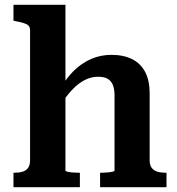

<svg xmlns="http://www.w3.org/2000/svg" viewBox="-20 -778 734 798"><path d="M252 -758V-69Q252 -66 261.5 -64Q271 -62 284 -61Q297 -60 308 -60H312V0H36V-60H39Q59 -60 74 -64.5Q89 -69 97 -80.5Q105 -92 105 -112V-652Q105 -665 98.5 -671.5Q92 -678 79 -682Q66 -686 45 -690L36 -692V-758ZM672 0H396V-60H399Q410 -60 423.5 -61Q437 -62 446.5 -64Q456 -66 456 -69V-382Q456 -408 449 -425Q442 -442 427.5 -450.5Q413 -459 387 -459Q360 -459 333.5 -446Q307 -433 281.5 -406.5Q256 -380 230 -340L231 -410Q256 -454 288 -485Q320 -516 359 -533Q398 -550 443 -550Q494 -550 529.5 -532Q565 -514 583.5 -478.5Q602 -443 602 -390V-112Q602 -92 610.5 -80.5Q619 -69 634 -64.5Q649 -60 669 -60H672Z"/></svg>

Font: Roboto Serif SemiBold
Style: Regular
Weight: 600
Designer: Greg Gazdowicz
Foundry: Commercial Type
Version: Version 1.008